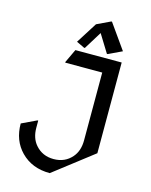

<svg xmlns="http://www.w3.org/2000/svg" viewBox="-140 -1049 911 1158"><g transform="rotate(15 315.0 -470.5)"><path d="M285.6 19.5Q174.3 19.5 105 -51.3Q39.1 -118.7 39.1 -224.6L131.8 -268.6H136.7V-224.6Q136.7 -159.2 171.9 -118.7Q215.3 -68.4 285.6 -68.4Q356.4 -68.4 399.4 -118.7Q434.6 -159.2 434.6 -224.6V-648.4H203.6V-653.3L243.2 -737.3H532.2V-170.9ZM412.1 -960 522 -804.7 437.5 -764.6H432.6L363.8 -876L294.9 -764.6H290L239.7 -788.6L322.8 -919.9L407.2 -960Z"/></g></svg>

Font: Nova Cut
Style: Book
Weight: 400
Version: Version 2.000